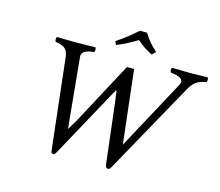

<svg xmlns="http://www.w3.org/2000/svg" viewBox="-112 -950 1264 1105"><g transform="rotate(15 520.0 -397.5)"><path d="M217 -546 277 -12C279 5 281 10 291 10C299 10 302 6 312 -12L508 -370C523 -397 538 -426 545 -437C546 -437 549 -437 550 -435C552 -413 555 -402 559 -367L601 -12C603 6 609 10 618 10C626 10 629 7 639 -11L940 -553C959 -586 983 -612 1036 -618C1042 -624 1042 -641 1036 -647C1003 -646 964 -645 938 -645C912 -645 865 -646 825 -647C819 -641 819 -624 825 -618C875 -614 911 -600 889 -561L702 -215L665 -146L658 -207L626 -486C622 -520 615 -584 615 -584H572L375 -216L337 -152L330 -218L296 -572C293 -605 332 -616 367 -618C373 -624 373 -641 367 -647C334 -646 284 -645 247 -645C214 -645 175 -646 139 -647C133 -641 133 -624 139 -618C187 -610 211 -600 217 -546ZM633 -805H590C552 -771 512 -739 469 -711L478 -690C520 -707 556 -725 599 -752C626 -727 656 -708 691 -690L712 -711C681 -738 654 -769 633 -805Z"/></g></svg>

Font: Libertinus Serif
Style: Italic
Weight: 400
Italic angle: -12°
Designer: Philipp H. Poll, Khaled Hosny
Foundry: Caleb Maclennan
Version: Version 7.050;RELEASE